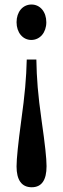

<svg xmlns="http://www.w3.org/2000/svg" viewBox="-20 -554 272 829"><path d="M115 -381.5C153 -381.5 180 -414 180 -458C180 -502.5 153.5 -534.5 116 -534.5C78 -534.5 51.5 -502.5 51.5 -458C51.5 -414 78 -381.5 115 -381.5ZM117 254.5C160 254.5 181 223.5 181 163.5C181 130 174.5 70 159.5 -34.5C143.5 -148.5 138.5 -213 137 -297H95.5C93.5 -215.5 87.5 -147.5 71.5 -32C58.5 64.5 51.5 131.5 51.5 164.5C51.5 222 72.5 254.5 117 254.5Z"/></svg>

Font: Libre Caslon Condensed SemiBold
Style: Regular
Weight: 600
Designer: Pablo Impallari, Rodrigo Fuenzalida, Katja Schimmel, Ertekin Erdin
Foundry: Pablo Impallari, Rodrigo Fuenzalida
Version: Version 2.000;gftools[0.9.33]